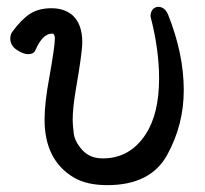

<svg xmlns="http://www.w3.org/2000/svg" viewBox="-20 -516 598 560"><path d="M293 24Q232 24 194 1Q110 -50 110 -167Q110 -217 124 -291Q140 -381 140 -403Q140 -418 132 -418Q104 -418 83 -369Q78 -358 62 -358Q48 -358 29 -370.5Q10 -383 10 -404Q10 -414 15 -422Q41 -458 66.5 -475Q92 -492 130 -492Q167 -492 191 -472Q220 -446 220 -393Q220 -363 201 -254Q192 -201 192 -166Q192 -152 195 -127.5Q198 -103 220 -78.5Q242 -54 280 -54Q358 -54 404 -123Q444 -183 444 -287Q444 -372 419 -468Q419 -481 425.5 -488.5Q432 -496 442 -496Q460 -496 470 -474Q516 -359 516 -253Q516 -152 467.5 -64Q419 24 293 24Z"/></svg>

Font: LXGW WenKai Lite Medium
Style: Regular
Weight: 500
Designer: LXGW / Fontworks Inc.
Foundry: LXGW / Fontworks Inc.
Version: Version 1.511; March 25, 2025